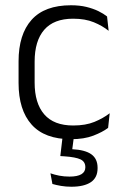

<svg xmlns="http://www.w3.org/2000/svg" viewBox="-20 -518 472 729"><path d="M249.5 10.5Q149.5 10.5 100 -45Q50.5 -100.5 50.5 -203V-285Q50.5 -387.5 100 -442.8Q149.5 -498 249.5 -498Q282 -498 307.8 -491.8Q333.5 -485.5 353.5 -475.8Q373.5 -466 386.5 -455.5L392.5 -401Q369 -420 336.2 -433.5Q303.5 -447 257.5 -447Q184.5 -447 148 -405Q111.5 -363 111.5 -284V-204.5Q111.5 -126 148 -83.8Q184.5 -41.5 258 -41.5Q305 -41.5 338.5 -55.2Q372 -69 396.5 -88L390.5 -32.5Q369.5 -16.5 334.5 -3Q299.5 10.5 249.5 10.5ZM261.5 -6 252 67 225 48Q231 48 239 48Q247 48 254 48.5Q303.5 51 327 68Q350.5 85 350.5 119V121Q350.5 156.5 324.8 173.8Q299 191 251 191Q230.5 191 211.5 187.8Q192.5 184.5 179 180.5L171.5 140Q187 145.5 205.2 149Q223.5 152.5 244 152.5Q274 152.5 289 143.5Q304 134.5 304 117.5V116.5Q304 96 285.8 87.2Q267.5 78.5 224 75.5Q219 75 215.2 75Q211.5 75 209 74.5L218.5 -6Z"/></svg>

Font: Anek Gurmukhi Medium Light
Style: Regular
Weight: 300
Version: Version 1.003